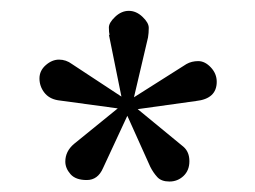

<svg xmlns="http://www.w3.org/2000/svg" viewBox="-20 -651 480 361"><path d="M173.6 -334.7Q163.9 -312.5 143.1 -312.5Q122.2 -312.5 112.5 -323.6Q102.8 -334.7 102.8 -347.2Q102.8 -366.7 119.4 -380.6L201.4 -447.2L88.9 -462.5Q72.2 -465.3 63.2 -477.1Q54.2 -488.9 54.2 -503.5Q54.2 -518.1 66 -528.5Q77.8 -538.9 91 -538.9Q104.2 -538.9 115.3 -530.6L208.3 -469.4L184.7 -586.1L186.1 -584.7Q184.7 -590.3 184.7 -599.3Q184.7 -608.3 196.5 -619.4Q208.3 -630.6 222.2 -630.6Q236.1 -630.6 247.9 -619.4Q259.7 -608.3 259.7 -598.6Q259.7 -588.9 258.3 -580.6L231.9 -468.1L330.6 -530.6Q340.3 -536.1 352.8 -536.1Q365.3 -536.1 376.4 -524.3Q387.5 -512.5 387.5 -497.2Q387.5 -465.3 348.6 -461.1L238.9 -445.8L325 -375Q336.1 -365.3 336.1 -347.9Q336.1 -330.6 325 -320.1Q313.9 -309.7 298.6 -309.7Q283.3 -309.7 275.7 -318.1Q268.1 -326.4 262.5 -337.5L219.4 -433.3Z"/></svg>

Font: Sree Krushnadevaraya
Style: Regular
Weight: 400
Designer: Purushoth Kumar Guthula
Foundry: Andhrapradesh Society for Knowledge Networks
Version: Version 1.0.5; ttfautohint (v1.2.42-39fb)